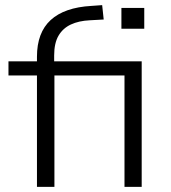

<svg xmlns="http://www.w3.org/2000/svg" viewBox="-20 -728 668 748"><path d="M124 0V-434H13V-489H141L124 -470V-507Q124 -601 177.5 -650Q231 -699 336 -705L378 -708L384 -652L330 -649Q287 -647 256 -632.5Q225 -618 208 -589Q191 -560 191 -512V-475L180 -489H532V0H465V-434H192V0ZM453 -616V-697H542V-616Z"/></svg>

Font: Nunito Sans 10pt SemiExpanded Light
Style: Regular
Weight: 300
Width: 6
Designer: Vernon Adams
Foundry: Vernon Adams
Version: Version 3.101;gftools[0.9.27]